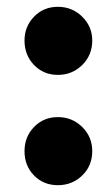

<svg xmlns="http://www.w3.org/2000/svg" viewBox="-20 -533 321 564"><path d="M150 -313Q108 -313 80 -342Q52 -371 52 -414Q52 -455 80 -484Q108 -513 150 -513Q192 -513 221.5 -484Q251 -455 251 -414Q251 -371 221.5 -342Q192 -313 150 -313ZM150 11Q108 11 80 -17.5Q52 -46 52 -89Q52 -131 80 -160Q108 -189 150 -189Q192 -189 221.5 -160Q251 -131 251 -89Q251 -46 221.5 -17.5Q192 11 150 11Z"/></svg>

Font: Murecho Thin
Style: Bold
Weight: 700
Version: Version 1.010